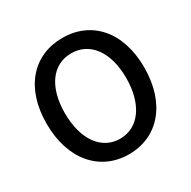

<svg xmlns="http://www.w3.org/2000/svg" viewBox="-168 -915 1090 1093"><g transform="rotate(-30 377.0 -368.0)"><path d="M377 14C567 14 698 -134 698 -371C698 -608 567 -750 377 -750C188 -750 56 -609 56 -371C56 -134 188 14 377 14ZM377 -88C255 -88 176 -199 176 -371C176 -543 255 -649 377 -649C499 -649 579 -543 579 -371C579 -199 499 -88 377 -88Z"/></g></svg>

Font: Noto Sans CJK SC Medium
Style: Regular
Weight: 500
Designer: Ryoko NISHIZUKA 西塚涼子 (kana, bopomofo & ideographs); Paul D. Hunt (Latin, Greek & Cyrillic); Sandoll Communications 산돌커뮤니
Foundry: Adobe
Version: Version 2.004;hotconv 1.0.118;makeotfexe 2.5.65603